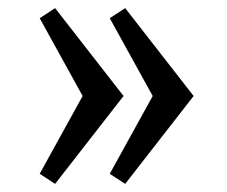

<svg xmlns="http://www.w3.org/2000/svg" viewBox="-20 -489 561 474"><path d="M78 -60 184 -252 78 -444 116 -469 285 -252 116 -35ZM251 -60 357 -252 251 -444 289 -469 458 -252 289 -35Z"/></svg>

Font: Andada Pro Medium
Style: Regular
Weight: 500
Designer: Carolina Giovagnoli
Foundry: Huerta Tipografica
Version: Version 3.005; ttfautohint (v1.8.4)